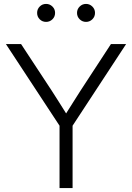

<svg xmlns="http://www.w3.org/2000/svg" viewBox="-20 -950 667 970"><path d="M280.8 0V-314.9L9.8 -727.5H86.4L242.7 -489.7Q261.2 -461.4 278.8 -433.1Q296.4 -404.8 314 -377Q331.5 -404.8 349.4 -433.1Q367.2 -461.4 385.3 -489.7L540.5 -727.5H617.2L346.7 -314.9V0ZM212.9 -839.4Q193.8 -839.4 180.7 -852.5Q167.5 -865.7 167.5 -884.8Q167.5 -903.8 180.7 -917Q193.8 -930.2 212.9 -930.2Q231.4 -930.2 244.9 -917Q258.3 -903.8 258.3 -884.8Q258.3 -865.7 244.9 -852.5Q231.4 -839.4 212.9 -839.4ZM414.6 -839.4Q396 -839.4 382.6 -852.5Q369.1 -865.7 369.1 -884.8Q369.1 -903.8 382.6 -917Q396 -930.2 414.6 -930.2Q433.1 -930.2 446.5 -917Q460 -903.8 460 -884.8Q460 -865.7 446.5 -852.5Q433.1 -839.4 414.6 -839.4Z"/></svg>

Font: Inter Display Light
Style: Regular
Weight: 300
Designer: Rasmus Andersson
Foundry: rsms
Version: Version 4.000;git-a52131595